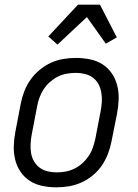

<svg xmlns="http://www.w3.org/2000/svg" viewBox="-20 -790 590 822"><path d="M222 12Q191 12 161.5 6Q132 0 108 -15.5Q84 -31 68 -54.5Q52 -78 45 -106.5Q38 -135 39 -165.5Q40 -196 46 -227L69 -347Q74 -373 84 -399Q94 -425 110.5 -448.5Q127 -472 150 -491Q173 -510 198.5 -521.5Q224 -533 251 -537.5Q278 -542 304 -542Q335 -542 365 -536Q395 -530 419 -514.5Q443 -499 459 -475.5Q475 -452 482 -423.5Q489 -395 488 -364.5Q487 -334 481 -303L457 -183Q452 -157 442 -131Q432 -105 416 -81.5Q400 -58 377 -39Q354 -20 328 -8.5Q302 3 275 7.5Q248 12 222 12ZM223 -52Q242 -52 261 -55.5Q280 -59 298.5 -68Q317 -77 332.5 -91Q348 -105 359.5 -122Q371 -139 377.5 -158Q384 -177 388 -195L411 -315Q415 -336 416 -356Q417 -376 413.5 -395Q410 -414 401 -430.5Q392 -447 377 -458Q362 -469 343 -473.5Q324 -478 304 -478Q285 -478 265.5 -474.5Q246 -471 228 -462Q210 -453 194 -439Q178 -425 167 -408Q156 -391 149 -372Q142 -353 139 -335L116 -215Q112 -194 111 -174Q110 -154 113 -135Q116 -116 125.5 -99.5Q135 -83 150 -72Q165 -61 184 -56.5Q203 -52 223 -52ZM226 -599 187 -634 314 -770H408L480 -630L433 -603L352 -717Z"/></svg>

Font: Lode Term
Style: Italic
Weight: 400
Italic angle: -11°
Monospace: yes
Designer: Belleve Invis
Foundry: Belleve Invis
Version: Version 29.2.0